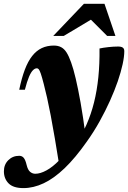

<svg xmlns="http://www.w3.org/2000/svg" viewBox="-86 -710 657 984"><path d="M41.5 -250H12.5Q25 -310 41.2 -353Q57.5 -396 79 -423.2Q100.5 -450.5 128 -463.5Q155.5 -476.5 190 -476.5Q211.5 -476.5 227.2 -468.2Q243 -460 255 -441.2Q267 -422.5 278.5 -390Q290 -358.5 302 -307.5Q314 -256.5 327 -184Q340 -111.5 352.5 -14L220 151.5Q206.5 66 195 -1Q183.5 -68 173.8 -119.2Q164 -170.5 155.2 -209.5Q146.5 -248.5 138.5 -278.5Q129 -315.5 123 -332.8Q117 -350 112.5 -355Q108 -360 103 -360Q93 -360 83 -350.2Q73 -340.5 62.8 -316.8Q52.5 -293 41.5 -250ZM282.5 23.5 301.5 29.5Q334 -18.5 357.5 -71.8Q381 -125 396 -185.2Q411 -245.5 418 -314.2Q425 -383 424 -461.5Q442 -465.5 469 -468.5Q496 -471.5 519 -471.5Q535.5 -471.5 543.2 -466Q551 -460.5 551 -448Q551 -420 542.5 -380.8Q534 -341.5 517.8 -294Q501.5 -246.5 478 -194.2Q454.5 -142 425 -88.8Q395.5 -35.5 359.5 15Q300.5 99 245.5 151.8Q190.5 204.5 138 229.2Q85.5 254 34 254Q-18 254 -42 229.8Q-66 205.5 -66 168Q-66 133.5 -43.5 111Q-21 88.5 12.5 88.5Q27 88.5 35.8 99.2Q44.5 110 50.5 135.5Q56.5 160.5 68.2 170.5Q80 180.5 95 180.5Q120.5 180.5 152.2 163.2Q184 146 217.8 111.2Q251.5 76.5 282.5 23.5ZM187 -526 344 -690.5H449.5L505.5 -526H463L357.5 -631.5H417.5L241 -526Z"/></svg>

Font: Newsreader 36pt ExtraBold
Style: Italic
Weight: 800
Italic angle: -17°
Designer: Hugues Gentile
Foundry: Production Type
Version: Version 1.003